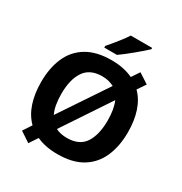

<svg xmlns="http://www.w3.org/2000/svg" viewBox="-218 -1095 1233 1300"><g transform="rotate(30 398.0 -445.0)"><path d="M737.8 -357.9Q737.8 -247.6 701.4 -164.8Q665 -82 589.8 -36.1Q514.6 9.8 397.9 9.8Q301.8 9.8 233.9 -22L189.9 43.9L110.8 -8.8L154.8 -75.2Q105.5 -124 81.8 -196Q58.1 -268.1 58.1 -358.9Q58.1 -469.7 94.5 -552Q130.9 -634.3 206.5 -679.7Q282.2 -725.1 398.9 -725.1Q448.2 -725.1 490.5 -716.3Q532.7 -707.5 566.9 -690.9L607.9 -752L686 -701.2L643.1 -637.2Q690.9 -589.4 714.4 -518.1Q737.8 -446.8 737.8 -357.9ZM216.8 -357.9Q216.8 -313 223.4 -275.1Q230 -237.3 244.1 -208L491.2 -577.1Q472.2 -587.4 449.2 -593.3Q426.3 -599.1 398.9 -599.1Q303.2 -599.1 260 -534.7Q216.8 -470.2 216.8 -357.9ZM579.1 -357.9Q579.1 -445.8 554.2 -502.9L310.1 -136.2Q347.2 -117.2 397.9 -117.2Q494.6 -117.2 536.9 -181.4Q579.1 -245.6 579.1 -357.9ZM593.8 -934.1V-923.8Q579.6 -910.2 556.6 -890.1Q533.7 -870.1 507.3 -848.4Q481 -826.7 455.6 -806.9Q430.2 -787.1 411.1 -773.9H312V-787.1Q328.1 -805.7 349.4 -831.3Q370.6 -856.9 391.6 -884.3Q412.6 -911.6 426.8 -934.1Z"/></g></svg>

Font: Open Sans
Style: Bold
Weight: 700
Designer: Monotype Design Team
Foundry: Monotype Imaging Inc.
Version: Version 3.000; ttfautohint (v1.8.4)